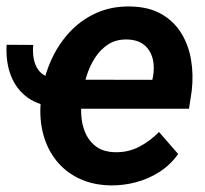

<svg xmlns="http://www.w3.org/2000/svg" viewBox="-28 -558 627 588"><path d="M-7.8 -420.9 73.7 -420.4Q69.8 -372.1 88.6 -345Q107.4 -317.9 156.7 -314.5L149.9 -230Q93.8 -232.9 58.1 -258.1Q22.5 -283.2 5.9 -325.2Q-10.7 -367.2 -7.8 -420.9ZM311 9.8Q256.3 8.8 214.4 -11.2Q172.4 -31.2 144.5 -66.2Q116.7 -101.1 104.5 -146.7Q92.3 -192.4 96.7 -244.6L99.1 -264.6Q105 -318.8 126.5 -368.7Q147.9 -418.5 183.1 -457.3Q218.3 -496.1 266.1 -517.8Q314 -539.6 372.1 -538.1Q427.2 -537.1 465.6 -515.4Q503.9 -493.7 526.6 -457.3Q549.3 -420.9 557.1 -375Q564.9 -329.1 559.1 -279.3L550.8 -225.1H147.9L163.6 -314L438.5 -313.5L440.9 -325.2Q444.3 -346.2 441.9 -366Q439.5 -385.7 429.9 -401.6Q420.4 -417.5 404.1 -426.8Q387.7 -436 364.3 -437Q329.1 -438.5 304.2 -422.6Q279.3 -406.7 262.7 -380.6Q246.1 -354.5 236.8 -324Q227.5 -293.5 223.6 -264.2L221.7 -245.1Q218.8 -217.8 222.4 -190.9Q226.1 -164.1 237.8 -142.1Q249.5 -120.1 270.5 -106.4Q291.5 -92.8 323.2 -91.8Q363.8 -90.8 397.5 -108.2Q431.2 -125.5 459 -153.8L517.6 -86.4Q494.6 -53.7 461.2 -32Q427.7 -10.3 388.9 0Q350.1 10.3 311 9.8Z"/></svg>

Font: Roboto SemiBold
Style: Italic
Weight: 600
Designer: Christian Robertson
Foundry: Google
Version: Version 3.009; 2024